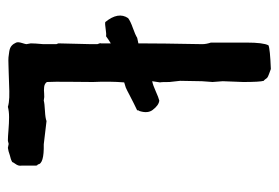

<svg xmlns="http://www.w3.org/2000/svg" viewBox="-130 -572 707 487"><g transform="rotate(90 223.5 -328.5)"><path d="M76 -323 90 -326Q90 -382 92 -488Q92 -498 88 -510V-600Q88 -643 95 -656Q104 -660 155 -662Q157 -661 166 -658Q175 -655 178 -652Q179 -651 181 -648Q183 -645 185 -644Q188 -634 188 -592L186 -540Q186 -536 187 -527Q188 -518 188 -514Q188 -510 187 -501Q186 -492 186 -487Q186 -477 185.5 -459Q185 -441 185 -432Q185 -429 188 -405Q188 -383 189 -381L186 -361Q196 -363 211.5 -370Q227 -377 235 -379Q247 -378 259 -362Q268 -350 262 -330Q262 -329 260.5 -327Q259 -325 260 -323Q252 -319 242.5 -314.5Q233 -310 221 -303.5Q209 -297 202 -294L189 -290Q186 -253 188 -211Q188 -196 187.5 -153.5Q187 -111 188 -94Q192 -88 200.5 -87Q209 -86 217.5 -87Q226 -88 235 -86Q242 -88 261 -89Q280 -90 287 -93L346 -86Q396 -87 397 -71Q400 -70 400 -66V-31Q401 -25 399.5 -21Q398 -17 395 -13Q392 -9 391 -6Q384 -2 374 0Q363 4 355 5L345 3Q344 3 341 4Q338 5 336 5Q328 5 310 3.5Q292 2 277 2Q262 2 251 5Q241 2 227 1.5Q213 1 192 2Q171 3 162 3Q158 3 144.5 3.5Q131 4 125.5 3.5Q120 3 110.5 1.5Q101 0 96 -4.5Q91 -9 88 -16Q86 -21 89 -30.5Q92 -40 92 -42Q92 -44 91 -47.5Q90 -51 90 -53Q90 -63 92 -85V-118Q90 -122 90 -123L92 -206V-222Q91 -225 90 -227.5Q89 -230 90 -231V-256Q80 -250 72 -244Q66 -245 53.5 -243Q41 -241 36 -242Q9 -275 26 -300Q34 -306 51 -312Q68 -318 76 -323Z"/></g></svg>

Font: FuturaRenner
Style: Regular
Weight: 400
Designer: Bastien Sozeau
Foundry: NBR — Bastien Sozeau
Version: Version 2.001;PS 002.001;hotconv 1.0.88;makeotf.lib2.5.64775